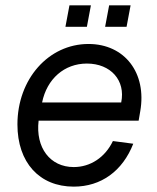

<svg xmlns="http://www.w3.org/2000/svg" viewBox="-20 -680 586 716"><path d="M255 16C357 16 437 -42 477 -144L401 -154C372 -93 317 -57 255 -57C167 -57 112 -129 124 -230H497L503 -265C528 -408 445 -516 310 -516C161 -516 45 -385 45 -216C45 -74 127 16 255 16ZM432 -298H137C155 -386 220 -443 304 -443C393 -443 449 -380 432 -298ZM372 -580H452L467 -660H387ZM224 -580H304L319 -660H239Z"/></svg>

Font: Uncut Sans
Style: Italic
Weight: 400
Italic angle: -11°
Designer: Kasper Nordkvist
Foundry: UNCUT.wtf
Version: Version 1.304;Glyphs 3.2 (3246)